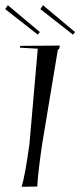

<svg xmlns="http://www.w3.org/2000/svg" viewBox="-22 -716 308 737"><path d="M258 -583 133 -681 143 -696 266 -593ZM123 -583 -2 -681 8 -696 131 -593ZM121 0 61 1Q74 -40 91 -163L123 -529L55 -533V-540L208 -541L205 -528L200 -525L140 -164Q124 -56 121 0Z"/></svg>

Font: Kleymissky
Style: Regular
Weight: 500
Italic angle: -8°
Designer: gluk
Foundry: gluk
Version: Version 0.283